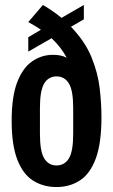

<svg xmlns="http://www.w3.org/2000/svg" viewBox="-20 -742 457 774"><path d="M208 12Q155 12 114 -13.5Q73 -39 50 -98Q27 -157 27 -255Q27 -353 49.5 -411Q72 -469 110 -495Q148 -521 193 -521Q209 -521 222.5 -518.5Q236 -516 249 -509Q238 -530 223 -549.5Q208 -569 188 -588L94 -534V-592L145 -622Q122 -638 94 -653L153 -722Q194 -698 228 -670L318 -722V-664L266 -634Q323 -575 349 -511Q375 -447 382 -385Q389 -323 389 -270Q389 -164 366 -102.5Q343 -41 302 -14.5Q261 12 208 12ZM208 -75Q240 -75 257.5 -103Q275 -131 275 -202V-307Q275 -378 257.5 -406Q240 -434 208 -434Q176 -434 158.5 -406Q141 -378 141 -307V-202Q141 -131 158.5 -103Q176 -75 208 -75Z"/></svg>

Font: Special Gothic Condensed One
Style: Regular
Weight: 400
Designer: Alistair McCready
Foundry: Monolith
Version: Version 1.010; ttfautohint (v1.8.4.7-5d5b)